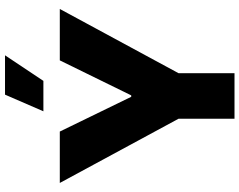

<svg xmlns="http://www.w3.org/2000/svg" viewBox="-116 -853 969 777"><g transform="rotate(-90 368.5 -464.5)"><path d="M224.6 -707 365.2 -418H371.1L512.7 -707H720.7L460.9 -226.6V0H276.4V-226.6L16.6 -707ZM374 -928.7H533.2L429.7 -773.4H306.6Z"/></g></svg>

Font: Pretendard Std Black
Style: Regular
Weight: 900
Designer: Base glyphs from Inter by Rasmus Andersson; Hangeul glyphs from Noto Sans CJK(Source Han Sans) by Jang Soo-young and Kan
Foundry: Kil Hyung-jin
Version: Version 1.309